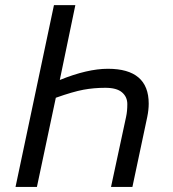

<svg xmlns="http://www.w3.org/2000/svg" viewBox="-20 -734 679 754"><path d="M403.8 -463.9Q564 -463.9 564 -327.1Q564 -302.2 558.1 -273.9L500 0H416L475.1 -274.9Q480 -296.9 480 -325.2Q480 -353.5 459.2 -371.3Q438.5 -389.2 393.6 -389.2Q348.6 -389.2 307.6 -381.6Q266.6 -374 199.2 -350.1L125 0H41L191.9 -713.9H275.9L214.8 -419.9Q323.2 -463.9 403.8 -463.9Z"/></svg>

Font: OpenSans-Italic
Style: Italic
Weight: 400
Italic angle: -12°
Foundry: Ascender Corporation
Version: Version 1.10